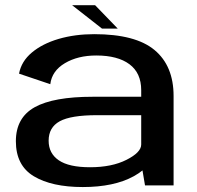

<svg xmlns="http://www.w3.org/2000/svg" viewBox="-20 -730 774 756"><path d="M551 0 541 -59Q526.5 -47 506.5 -36Q429 6.5 306 6.5Q184 6.5 113.2 -36Q42.5 -78.5 42.5 -174Q42.5 -266.5 116.5 -307.8Q190.5 -349 345 -349H536V-375Q536 -442.5 489.8 -477Q443.5 -511.5 359 -511.5Q286.5 -511.5 235.5 -481.2Q184.5 -451 178 -398.5L55 -440Q64 -488.5 105.5 -523.2Q147 -558 211 -576.8Q275 -595.5 351 -595.5Q513.5 -595.5 588.5 -533Q663.5 -470.5 663.5 -352V0ZM536 -161V-276.5H362Q259 -276.5 215.2 -252.5Q171.5 -228.5 171.5 -176Q171.5 -126 211.5 -98.8Q251.5 -71.5 334.5 -71.5Q420.5 -71.5 478.2 -100.8Q536 -130 536 -161ZM381.5 -617.5 264 -709.5H354.5L443.5 -617.5Z"/></svg>

Font: Anybody ExtraExpanded Medium
Style: Regular
Weight: 500
Width: 8
Designer: Tyler Finck
Foundry: Etcetera Type Company
Version: Version 1.010; ttfautohint (v1.8.3) -l 8 -r 50 -G 200 -x 14 